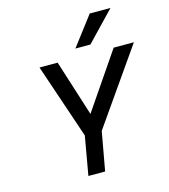

<svg xmlns="http://www.w3.org/2000/svg" viewBox="-125 -965 934 1063"><g transform="rotate(-15 342.0 -433.5)"><path d="M608 -867 448 -700H362L489 -867ZM288 -222 143 -650H247L349 -329L568 -650H684L385 -222L345 0H249Z"/></g></svg>

Font: Overused Grotesk Medium
Style: Italic
Weight: 500
Italic angle: -10°
Version: Version 0.003